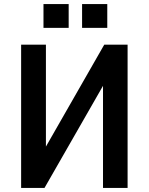

<svg xmlns="http://www.w3.org/2000/svg" viewBox="-20 -925 733 945"><path d="M84 0V-705H206V-179H192L493 -705H608V0H487V-527H501L199 0ZM384 -788V-905H508V-788ZM194 -788V-905H318V-788Z"/></svg>

Font: Nunito Sans 7pt Condensed
Style: Bold
Weight: 700
Width: 3
Designer: Vernon Adams
Foundry: Vernon Adams
Version: Version 3.101;gftools[0.9.27]